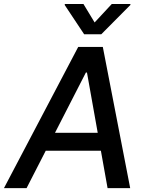

<svg xmlns="http://www.w3.org/2000/svg" viewBox="-41 -969 761 989"><path d="M95.9 0H-20.6L361.9 -727.3H488.6L629.6 0H513.1L478.7 -192.5H194.6ZM242.2 -284.8H462.4L407 -595.2H401.3ZM388.8 -948.5 446.4 -853.3 534.8 -948.5H631L630.3 -943.2L480.8 -792.6H392.4L292.3 -943.2L293 -948.5Z"/></svg>

Font: Karasuma Gothic
Style: Medium Italic
Weight: 500
Italic angle: 9.39998°
Designer: Rasmus Andersson / Ryoko Nishizuka
Foundry: Genbu
Version: Version 1.00